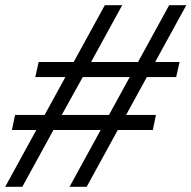

<svg xmlns="http://www.w3.org/2000/svg" viewBox="-28 -720 738 740"><path d="M-8 0 112 -219H18L30 -277H144L224 -423H108L121 -481H256L376 -700H443L323 -481H504L624 -700H690L570 -481H664L651 -423H538L458 -277H573L561 -219H426L306 0H240L360 -219H178L58 0ZM210 -277H392L472 -423H291Z"/></svg>

Font: Red Hat Text VF
Style: Italic
Weight: 400
Italic angle: -12°
Designer: Pentagram, MCKL
Foundry: Pentagram, MCKL
Version: Version 1.023